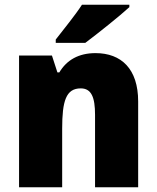

<svg xmlns="http://www.w3.org/2000/svg" viewBox="-20 -786 658 806"><path d="M523 -756V-766H324C295 -721 247 -663 214 -620V-606H338C390 -645 483 -719 523 -756ZM381 -563C310 -563 260 -534 229 -482H221L198 -553H60V0H241V-246C241 -362 257 -415 319 -415C364 -415 379 -377 379 -304V0H560V-360C560 -497 489 -563 381 -563Z"/></svg>

Font: Noto Sans Thai Looped SemiCondensed Black
Style: Regular
Weight: 900
Width: 4
Designer: Sasikarn Vongin, Ben Mitchell
Foundry: The Fontpad Ltd
Version: Version 1.001